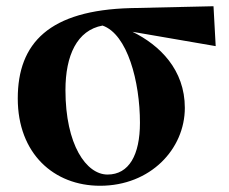

<svg xmlns="http://www.w3.org/2000/svg" viewBox="-20 -579 735 616"><path d="M301 17C463 17 573 -101 573 -233C573 -355 493 -434 405 -477L672 -431L665 -559L399 -553C139 -546 37 -442 37 -263C37 -86 153 17 301 17ZM309 -497C389 -469 429 -317 429 -185C429 -82 394 -19 325 -19C257 -19 190 -114 190 -290C190 -401 227 -482 309 -497Z"/></svg>

Font: Source Han Serif KR Heavy
Style: Regular
Weight: 900
Designer: Ryoko NISHIZUKA 西塚涼子 (kana & ideographs); Frank Grießhammer (Latin, Greek & Cyrillic); Wenlong ZHANG 张文龙 (bopomofo); San
Foundry: Adobe
Version: Version 2.001;hotconv 1.1.0;makeotfexe 2.6.0